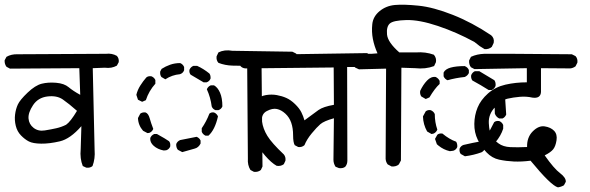

<svg xmlns="http://www.w3.org/2000/svg" viewBox="-25 -785 2545 828"><path d="M347 -62 332 -69Q319 -101 323 -142L326 -241Q278 -186 233 -175.5Q188 -165 152.5 -165.5Q117 -166 99.5 -175Q82 -184 65.5 -201Q49 -218 43 -242.5Q37 -267 40 -291Q43 -315 52 -334.5Q61 -354 94 -385.5Q127 -417 155 -424Q183 -431 217.5 -428Q252 -425 271 -409Q290 -393 321 -376L317 -491L18 -489L3 -497Q-6 -509 -5 -525L3 -540Q24 -552 51 -551L432 -553Q458 -556 479 -544Q489 -533 487 -517L479 -502Q456 -489 427 -493L375 -491L383 -138Q386 -101 374 -69Q364 -60 347 -62ZM260 -247Q279 -260 307 -307Q272 -338 246 -356Q220 -374 179.5 -369Q139 -364 117.5 -331.5Q96 -299 98 -274Q100 -249 120 -233.5Q140 -218 168 -222.5Q196 -227 218 -232Q240 -237 260 -247Z M1070 -44 1055 -52Q1042 -73 1044 -101L1041 -501Q1010 -501 977.5 -502Q945 -503 917 -514Q907 -525 909 -542L917 -559Q943 -572 977 -566L1236 -562L1252 -554Q1262 -542 1260 -524L1252 -509Q1241 -501 1229 -500H1103L1107 -67L1100 -52Q1088 -42 1070 -44ZM761 -129 742 -139Q734 -149 735 -164Q740 -176 752 -181Q788 -188 823 -195Q835 -190 840 -179V-166Q831 -148 814 -144ZM681 -136Q655 -141 638 -156Q621 -171 623 -190Q628 -202 640 -207H652Q690 -186 704 -176Q711 -168 709 -153Q704 -141 692 -137ZM861 -200Q849 -206 845 -217V-232Q865 -261 878 -295Q886 -302 898 -300Q910 -295 915 -283Q902 -225 874 -200ZM611 -211 592 -221Q571 -245 570 -276L580 -295Q590 -302 603 -300Q615 -295 620.5 -275Q626 -255 636 -229Q631 -217 619 -212ZM904 -310Q892 -315 888 -326Q883 -365 867 -400Q872 -412 884 -417H898Q914 -408 924 -385Q934 -362 934 -326Q929 -314 917 -310ZM588 -346 570 -355 563 -376Q568 -397 580 -416Q592 -435 606 -451Q614 -458 628 -456Q640 -451 645 -440V-424Q617 -393 604 -353ZM853 -430 797 -463Q790 -472 792 -484Q797 -496 809 -501H825Q852 -489 878 -468Q884 -460 883 -446Q878 -434 866 -430ZM688 -443 671 -453Q664 -463 666 -477L672 -488Q689 -499 709 -506Q729 -513 752 -513Q764 -508 769 -496V-482Q764 -469 751 -465Q717 -462 688 -443Z M1437 -60 1422 -66Q1413 -80 1413 -96L1415 -275Q1372 -263 1356.5 -249.5Q1341 -236 1319.5 -210Q1298 -184 1288 -159Q1277 -149 1261 -151L1246 -159Q1239 -171 1239 -201.5Q1239 -232 1231 -255.5Q1223 -279 1205.5 -295Q1188 -311 1169 -315Q1150 -319 1125.5 -306Q1101 -293 1105 -261.5Q1109 -230 1128 -199Q1147 -168 1199 -119Q1208 -108 1206 -92L1199 -77Q1186 -67 1168 -70Q1145 -83 1118.5 -113.5Q1092 -144 1067.5 -189.5Q1043 -235 1046 -271.5Q1049 -308 1056.5 -324Q1064 -340 1081 -355.5Q1098 -371 1122 -375Q1146 -379 1168.5 -375Q1191 -371 1210 -362.5Q1229 -354 1247.5 -336Q1266 -318 1274.5 -301Q1283 -284 1288 -266Q1328 -296 1348.5 -310.5Q1369 -325 1415 -333L1414 -494L1033 -490Q1021 -491 1013 -499Q1004 -509 1006 -525L1013 -541L1027 -548L1558 -556L1573 -547Q1583 -536 1581 -520L1573 -505Q1563 -497 1552 -496H1472L1473 -92Q1473 -77 1464 -66Q1454 -58 1437 -60Z M1664 -67 1647 -76Q1639 -86 1638 -100L1640 -489L1523 -486L1506 -494Q1496 -508 1498 -526L1506 -543Q1527 -554 1552.5 -553Q1578 -552 1603 -555Q1589 -586 1583 -617Q1577 -648 1580.5 -681Q1584 -714 1612 -737Q1640 -760 1678 -763.5Q1716 -767 1780 -760.5Q1844 -754 1927.5 -721Q2011 -688 2093 -633Q2108 -620 2104 -600L2096 -583Q2084 -572 2065 -573L2044 -586L2021 -604Q1944 -646 1863.5 -673Q1783 -700 1727 -698.5Q1671 -697 1656 -683.5Q1641 -670 1644 -636.5Q1647 -603 1697 -559H1770Q1810 -562 1846 -549Q1858 -535 1855 -517L1847 -500Q1810 -486 1765 -491L1706 -493L1704 -93L1695 -76Q1684 -66 1664 -67ZM1980 -111 1962 -121Q1955 -130 1957 -144Q1962 -156 1974 -160Q2012 -169 2051 -176Q2063 -170 2067 -158V-146Q2062 -133 2051 -128Q2018 -116 1980 -111ZM1915 -133Q1888 -139 1866 -157L1859 -163L1851 -186L1861 -204Q1869 -211 1883 -209Q1913 -184 1942 -174Q1948 -165 1947 -151Q1942 -139 1930 -135ZM2096 -165 2077 -176Q2070 -184 2072 -197Q2091 -227 2106 -258Q2114 -265 2128 -263Q2140 -258 2145 -246V-230Q2135 -199 2112 -172ZM1836 -207 1817 -218Q1800 -248 1799 -283L1811 -305Q1820 -312 1832 -310Q1845 -305 1850 -293Q1850 -258 1861 -226Q1856 -214 1845 -209ZM2128 -274Q2114 -281 2109 -295Q2109 -337 2100 -375Q2105 -387 2116 -393H2131Q2149 -384 2153 -367L2158 -291Q2153 -279 2142 -274ZM1811 -358 1792 -369Q1785 -379 1787 -393Q1799 -419 1816.5 -437.5Q1834 -456 1854 -453Q1866 -447 1871 -436V-423Q1850 -404 1827 -365ZM2082 -397Q2049 -418 2012 -438Q2005 -448 2007 -461Q2012 -473 2023 -478H2042L2107 -439Q2114 -429 2112 -414Q2107 -402 2096 -397ZM1905 -439Q1893 -444 1888 -456V-472Q1895 -487 1918.5 -493.5Q1942 -500 1979 -500Q1992 -495 1997 -483V-470Q1991 -458 1979 -453Q1940 -449 1905 -439Z M2381 23Q2351 15 2263 -92Q2224 -87 2191 -88.5Q2158 -90 2127.5 -96.5Q2097 -103 2073.5 -127.5Q2050 -152 2035 -183Q2020 -214 2020.5 -251Q2021 -288 2034.5 -321Q2048 -354 2079.5 -382Q2111 -410 2155 -420Q2199 -430 2247 -430V-491L2021 -487L2006 -495Q1997 -506 1998 -524L2006 -540Q2032 -552 2064 -553Q2096 -554 2441 -551L2457 -543Q2467 -532 2465 -515L2457 -499Q2446 -491 2434 -490L2308 -491V-388Q2306 -359 2271 -364Q2245 -370 2216.5 -367.5Q2188 -365 2164 -359.5Q2140 -354 2110.5 -323.5Q2081 -293 2083 -254Q2085 -215 2095 -198Q2105 -181 2125 -166.5Q2145 -152 2175.5 -150.5Q2206 -149 2248 -151Q2247 -193 2272.5 -218.5Q2298 -244 2324 -240Q2350 -236 2364.5 -221Q2379 -206 2375 -180Q2371 -154 2360.5 -141Q2350 -128 2324 -115Q2364 -58 2390 -38.5Q2416 -19 2415 -1L2407 14Q2395 21 2381 23Z"/></svg>

Font: NaniFont Regular
Style: Regular
Weight: 400
Designer: Nanigashitei
Version: Version 1.036